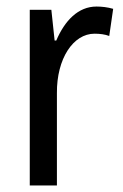

<svg xmlns="http://www.w3.org/2000/svg" viewBox="-20 -567 377 587"><path d="M275 -547C219 -547 178 -504 152 -443H147L137 -537H71V0H154V-282C153 -388 204 -464 269 -464C285 -464 301 -462 314 -457L326 -540C309 -545 291 -547 275 -547Z"/></svg>

Font: Noto Sans Myanmar UI Condensed
Style: Regular
Weight: 400
Width: 3
Designer: Monotype Design Team
Foundry: Monotype Imaging Inc.
Version: Version 2.103